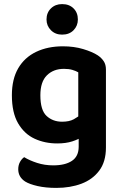

<svg xmlns="http://www.w3.org/2000/svg" viewBox="-20 -718 597 937"><path d="M259 -18Q199 -18 149 -41Q99 -64 68.5 -116Q38 -168 38 -253Q38 -332 69 -385Q100 -438 156.5 -465Q213 -492 287 -492Q341 -492 386 -478.5Q431 -465 457 -448Q475 -436 486 -419.5Q497 -403 497 -379V-66H362V-365Q350 -372 333 -377Q316 -382 292 -382Q241 -382 209 -350.5Q177 -319 177 -253Q177 -180 207.5 -152Q238 -124 283 -124Q318 -124 340 -136Q362 -148 378 -163L383 -51Q363 -38 332.5 -28Q302 -18 259 -18ZM364 -2V-97H497V2Q497 71 464.5 114.5Q432 158 377.5 178.5Q323 199 255 199Q203 199 163.5 190Q124 181 103 168Q69 146 69 108Q69 88 77.5 72.5Q86 57 98 49Q124 65 161 77Q198 89 240 89Q298 89 331 67Q364 45 364 -2ZM360 -623Q360 -592 339 -570.5Q318 -549 283 -549Q250 -549 228.5 -570.5Q207 -592 207 -623Q207 -656 228.5 -677Q250 -698 283 -698Q318 -698 339 -677Q360 -656 360 -623Z"/></svg>

Font: BalooTamma2Bold
Style: Bold
Weight: 700
Designer: Divya Kowshik, Shuchita Grover and Ek Type
Foundry: Ek Type
Version: Version 1.700